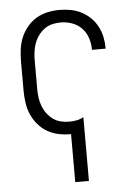

<svg xmlns="http://www.w3.org/2000/svg" viewBox="-53 -569 581 825"><g transform="rotate(-5 237.5 -156.5)"><path d="M238 215V8H235Q209 8 183 2.5Q157 -3 134.5 -16.5Q112 -30 95 -50.5Q78 -71 68 -95Q58 -119 54.5 -145Q51 -171 51 -197V-323Q51 -349 54.5 -375Q58 -401 68 -425Q78 -449 95 -469.5Q112 -490 134.5 -503.5Q157 -517 183 -522.5Q209 -528 235 -528Q259 -528 283 -523.5Q307 -519 328.5 -508Q350 -497 367.5 -480Q385 -463 396.5 -441.5Q408 -420 413 -396Q418 -372 418 -348V-345H359V-347Q359 -372 351 -396.5Q343 -421 325.5 -439Q308 -457 284 -465.5Q260 -474 235 -474Q216 -474 198 -469.5Q180 -465 165 -454Q150 -443 139 -428Q128 -413 121.5 -395.5Q115 -378 112.5 -359.5Q110 -341 110 -323V-197Q110 -179 112.5 -160.5Q115 -142 121.5 -124.5Q128 -107 139 -92Q150 -77 165 -66Q180 -55 198 -50.5Q216 -46 235 -46Q251 -46 267 -49Q283 -52 297 -60V215Z"/></g></svg>

Font: Iosevka QP Light
Style: Regular
Weight: 300
Designer: Belleve Invis
Foundry: Belleve Invis
Version: Version 20.0.0; ttfautohint (v1.8.4)